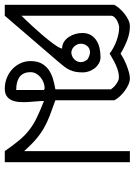

<svg xmlns="http://www.w3.org/2000/svg" viewBox="100 -664 564 804"><g transform="rotate(90 382.0 -262.0)"><path d="M354 -444.8Q350.6 -449.7 345 -455.6Q339.4 -461.4 332.5 -466.3Q325.7 -471.2 318.6 -474.6Q311.5 -478 305.2 -478Q291 -478 277.8 -474.4Q264.6 -470.7 252.2 -465.1Q239.7 -459.5 227.8 -452.6Q215.8 -445.8 204.1 -439Q193.8 -447.3 180.4 -454.6Q167 -461.9 152.6 -467.3Q138.2 -472.7 123.3 -475.8Q108.4 -479 95.2 -479Q89.4 -479 80.8 -476.3Q72.3 -473.6 64.5 -469.2Q56.6 -464.8 51.3 -458.5Q45.9 -452.1 45.9 -444.8V-69.8Q51.8 -75.7 64.2 -88.6Q76.7 -101.6 92 -118.4Q107.4 -135.3 123.5 -153.8Q139.6 -172.4 152.8 -189.5Q166 -206.5 174.6 -220Q183.1 -233.4 183.1 -240.2Q167 -240.2 155 -248Q143.1 -255.9 134.8 -268.3Q126.5 -280.8 122.3 -295.4Q118.2 -310.1 118.2 -324.2Q118.2 -346.2 127.2 -360.8Q136.2 -375.5 150.6 -384.5Q165 -393.6 183.1 -397.2Q201.2 -400.9 219.2 -400.9Q233.9 -400.9 245.6 -394Q257.3 -387.2 265.6 -376.7Q273.9 -366.2 278.6 -353Q283.2 -339.8 283.2 -327.1Q283.2 -309.6 280.8 -296.6Q278.3 -283.7 273.2 -272.5Q268.1 -261.2 260 -250.5Q252 -239.7 240.2 -226.1L45.9 0H0V-458Q5.4 -468.8 15.4 -480.2Q25.4 -491.7 37.8 -501.5Q50.3 -511.2 63.7 -517.6Q77.1 -523.9 89.8 -523.9Q119.6 -523.9 149.4 -512.2Q179.2 -500.5 204.1 -484.9Q212.9 -490.7 226.1 -497.6Q239.3 -504.4 253.9 -510.3Q268.6 -516.1 283 -520Q297.4 -523.9 308.1 -523.9Q320.3 -523.9 334.2 -517.8Q348.1 -511.7 360.8 -502.2Q373.5 -492.7 384 -481.2Q394.5 -469.7 399.9 -459V-211.9Q437 -198.7 465.1 -188Q493.2 -177.2 516.8 -163.6Q540.5 -149.9 563.2 -130.6Q585.9 -111.3 612.8 -81.1V-523.9H659.2V0H612.8Q587.4 -36.6 567.1 -60.8Q546.9 -85 524.2 -102.5Q501.5 -120.1 472.9 -134Q444.3 -147.9 402.8 -164.1Q402.8 -150.4 404.5 -133.1Q406.2 -115.7 407.2 -97.7Q408.2 -79.6 407.2 -62Q406.2 -44.4 400.4 -30.5Q394.5 -16.6 382.8 -8.3Q371.1 0 351.1 0Q328.1 0 307.4 -8.1Q286.6 -16.1 270.8 -30.5Q254.9 -44.9 245.4 -64.7Q235.8 -84.5 235.8 -107.9Q235.8 -135.3 245.6 -153.6Q255.4 -171.9 272 -183.6Q288.6 -195.3 309.8 -201.7Q331.1 -208 354 -211.9ZM199.2 -356.9Q182.6 -356.9 172.9 -345.5Q163.1 -334 163.1 -317.9Q163.1 -311 166 -304Q168.9 -296.9 174.1 -291.3Q179.2 -285.6 186 -282.2Q192.9 -278.8 200.2 -278.8Q207.5 -278.8 214.8 -282Q222.2 -285.2 227.8 -290.5Q233.4 -295.9 236.8 -303Q240.2 -310.1 240.2 -317.9Q240.2 -326.2 237.1 -333Q233.9 -339.8 229 -346.2Q223.6 -350.1 214.6 -353.5Q205.6 -356.9 199.2 -356.9ZM356.9 -164.1 350.1 -167Q338.4 -167 326.2 -162.6Q314 -158.2 304.2 -150.1Q294.4 -142.1 288.3 -131.3Q282.2 -120.6 282.2 -107.9Q282.2 -90.8 288.1 -79.1Q293.9 -67.4 304.2 -60.5Q314.5 -53.7 327.9 -50.8Q341.3 -47.9 356.9 -47.9Z"/></g></svg>

Font: Saysettha OT
Style: Regular
Weight: 400
Designer: John M. Durdin and Silvain Dupertuis
Foundry: Lao Script for Windows
Version: Version 2.000